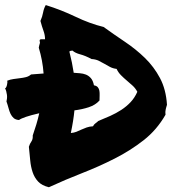

<svg xmlns="http://www.w3.org/2000/svg" viewBox="-35 -748 711 778"><path d="M-8.8 -336.9Q-7.8 -340.8 -6.8 -348.1Q-5.9 -355.5 -6.8 -363.3Q-7.8 -371.1 -9.8 -378.4Q-11.7 -385.7 -14.6 -389.6Q-9.8 -391.6 -6.8 -403.3Q-3.9 -415 -5.9 -420.9Q5.9 -425.8 19.5 -427.7Q33.2 -429.7 45.9 -431.2Q58.6 -432.6 70.3 -435.5Q82 -438.5 90.8 -446.3Q103.5 -447.3 115.7 -448.2Q127.9 -449.2 141.6 -450.2Q137.7 -503.9 122.1 -554.7Q124 -565.4 126 -570.8Q127.9 -576.2 126 -580.1Q124 -588.9 131.8 -588.9Q139.6 -588.9 147.5 -588.9Q147.5 -606.4 141.1 -623.5Q134.8 -640.6 128.9 -663.1Q136.7 -680.7 139.6 -697.3Q142.6 -713.9 150.4 -727.5Q212.9 -708 271 -680.2Q329.1 -652.3 384.8 -638.7Q426.8 -608.4 471.2 -578.6Q515.6 -548.8 552.2 -513.2Q588.9 -477.5 613.3 -431.6Q637.7 -385.7 641.6 -323.2Q639.6 -317.4 638.7 -313.5Q637.7 -309.6 636.7 -305.7Q635.7 -301.8 635.3 -296.9Q634.8 -292 635.7 -283.2Q600.6 -221.7 546.9 -179.7Q493.2 -137.7 429.7 -105.5Q366.2 -73.2 297.4 -46.4Q228.5 -19.5 163.1 10.7Q134.8 3.9 119.6 -12.2Q104.5 -28.3 97.2 -50.3Q89.8 -72.3 87.4 -98.6Q85 -125 82 -153.3Q85.9 -166 92.3 -174.8Q98.6 -183.6 97.7 -199.2Q105.5 -221.7 112.3 -244.1Q119.1 -266.6 124 -289.1Q89.8 -281.2 69.8 -274.4Q49.8 -267.6 42 -261.7Q28.3 -262.7 20.5 -269.5Q12.7 -276.4 7.8 -286.6Q2.9 -296.9 -0.5 -310.1Q-3.9 -323.2 -8.8 -336.9ZM258.8 -543Q250 -543 246.1 -539.1Q257.8 -493.2 263.7 -453.1Q275.4 -452.1 288.6 -451.2Q301.8 -450.2 313 -445.8Q324.2 -441.4 333 -431.6Q341.8 -421.9 345.7 -402.3Q356.4 -400.4 361.3 -394.5Q366.2 -388.7 367.7 -380.4Q369.1 -372.1 368.7 -361.3Q368.2 -350.6 368.2 -340.8Q351.6 -322.3 324.7 -313.5Q297.9 -304.7 266.6 -300.8Q262.7 -259.8 252 -209Q264.6 -210 274.4 -213.9Q284.2 -217.8 294.4 -222.7Q304.7 -227.5 315.9 -231.4Q327.1 -235.4 341.8 -236.3Q345.7 -244.1 352.1 -248.5Q358.4 -252.9 363.3 -257.8Q387.7 -267.6 411.6 -278.3Q435.5 -289.1 456.5 -302.7Q477.5 -316.4 494.1 -334Q510.7 -351.6 521.5 -376Q513.7 -390.6 502.4 -400.9Q491.2 -411.1 479 -421.4Q466.8 -431.6 455.6 -442.9Q444.3 -454.1 437.5 -468.8Q421.9 -470.7 410.2 -477.1Q398.4 -483.4 387.7 -489.7Q377 -496.1 364.7 -502Q352.5 -507.8 335.9 -508.8Q310.5 -522.5 290 -527.8Q269.5 -533.2 258.8 -543Z"/></svg>

Font: Permanent Marker
Style: Regular
Weight: 400
Designer: Font Diner, Inc
Foundry: Font Diner, Inc
Version: Version 1.000